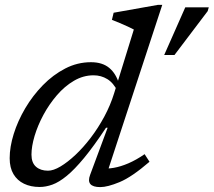

<svg xmlns="http://www.w3.org/2000/svg" viewBox="-20 -754 872 784"><path d="M460.5 -380.5Q443.5 -415.5 418.2 -431Q393 -446.5 362 -446.5Q320 -446.5 282 -424.2Q244 -402 212.2 -365Q180.5 -328 157.2 -284.8Q134 -241.5 121.2 -198.8Q108.5 -156 108.5 -122.5Q108.5 -89.5 127 -73.2Q145.5 -57 176 -57Q198 -57 227 -74.2Q256 -91.5 288 -121.5Q320 -151.5 350.5 -191.5Q381 -231.5 406 -278Q431 -324.5 446 -373L526.5 -633.5Q517.5 -638.5 502 -645.5Q486.5 -652.5 469 -660Q451.5 -667.5 437 -673L444 -702L624 -734H642.5L414 -37.5L395.5 -66.5Q417.5 -64 445 -68.8Q472.5 -73.5 504.5 -87.2Q536.5 -101 570.5 -124.5L590.5 -93.5Q518 -31 468.5 -10.5Q419 10 389.5 10Q359.5 10 349 -2.5Q338.5 -15 348 -40L419.5 -232.5H413Q363 -157 323.5 -109.2Q284 -61.5 252.5 -35.8Q221 -10 194 -0.2Q167 9.5 142 9.5Q105.5 9.5 78 -3.8Q50.5 -17 35 -43Q19.5 -69 19.5 -108Q19.5 -154 36 -207Q52.5 -260 83 -311.8Q113.5 -363.5 155 -406Q196.5 -448.5 246.2 -474.2Q296 -500 351.5 -500Q398 -500 426 -476.8Q454 -453.5 466.5 -410.5ZM650.5 -529.5 736.5 -724H832.5L828 -708.5L692.5 -529.5Z"/></svg>

Font: Newsreader 9pt
Style: Italic
Weight: 400
Italic angle: -17°
Designer: Hugues Gentile
Foundry: Production Type
Version: Version 1.003